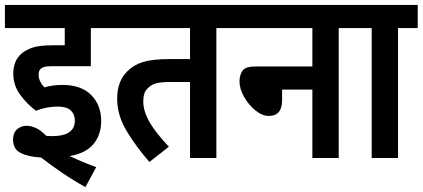

<svg xmlns="http://www.w3.org/2000/svg" viewBox="-20 -642 1717 780"><path d="M214 -209Q169 -209 126 -192Q90 -219 62 -257Q34 -295 34 -343Q34 -395 67 -424Q86 -440 113.5 -449Q141 -458 195 -458H243V-528H0V-622H436V-528H349V-373H189Q170 -373 161 -370.5Q152 -368 146 -363Q137 -356 137 -339Q137 -323 143.5 -310.5Q150 -298 160 -287Q194 -297 234 -297Q310 -297 350.5 -256Q391 -215 391 -151Q391 -94 359.5 -56.5Q328 -19 263 -8Q318 18 371 37L327 118Q278 91 232.5 60Q187 29 147 -2Q95 -5 64 -20.5Q33 -36 33 -75Q33 -102 49 -116.5Q65 -131 88 -131Q107 -131 127 -121.5Q147 -112 168 -90Q180 -89 192 -89Q284 -89 284 -152Q284 -178 267.5 -193.5Q251 -209 214 -209Z M859 -528V0H752V-309H677Q636 -309 616 -304Q596 -299 583 -286Q571 -276 566.5 -262Q562 -248 562 -230Q562 -191 587 -147Q612 -103 666 -46L587 16Q532 -47 494 -110.5Q456 -174 456 -241Q456 -277 466.5 -305Q477 -333 497 -352Q522 -378 560.5 -390Q599 -402 668 -402H752V-528H423V-622H938V-528Z M925 -622H1436V-528H1356V0H1249V-278H1126V-235Q1126 -171 1072 -171Q1045 -171 1017.5 -193.5Q990 -216 971.5 -248.5Q953 -281 953 -311Q953 -338 965.5 -355Q978 -372 1017 -372H1249V-528H925Z M1597 -528V0H1490V-528H1423V-622H1677V-528Z"/></svg>

Font: Noto Sans Condensed SemiBold
Style: Italic
Weight: 600
Width: 3
Italic angle: -12°
Designer: Monotype Design Team
Foundry: Monotype Imaging Inc.
Version: Version 2.013; ttfautohint (v1.8.4.7-5d5b)